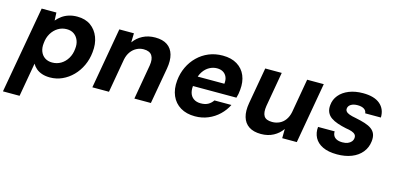

<svg xmlns="http://www.w3.org/2000/svg" viewBox="-85 -933 3206 1562"><g transform="rotate(15 1517.5 -152.0)"><path d="M-17 220 113 -512H237L240 -445Q259 -468 284 -486Q309 -504 341 -514Q373 -524 411 -524Q479 -524 524.5 -491.5Q570 -459 591.5 -403Q613 -347 605 -276Q599 -215 574.5 -162.5Q550 -110 511.5 -71Q473 -32 424.5 -10Q376 12 322 12Q285 12 256 2.5Q227 -7 206.5 -24Q186 -41 173 -64L123 220ZM308 -110Q348 -110 381 -129.5Q414 -149 435.5 -184.5Q457 -220 461 -266Q466 -306 453.5 -337Q441 -368 416 -385.5Q391 -403 355 -403Q315 -403 282 -383Q249 -363 227.5 -327.5Q206 -292 202 -245Q197 -205 209 -174.5Q221 -144 246.5 -127Q272 -110 308 -110Z M677 0 767 -512H890L888 -435Q917 -476 963 -500Q1009 -524 1068 -524Q1131 -524 1169.5 -498Q1208 -472 1222 -423Q1236 -374 1224 -305L1170 0H1031L1082 -293Q1091 -347 1071.5 -377Q1052 -407 1001 -407Q970 -407 942 -392.5Q914 -378 894.5 -351Q875 -324 867 -286L817 0Z M1543 12Q1471 12 1420.5 -18.5Q1370 -49 1346 -104Q1322 -159 1329 -232Q1335 -294 1360 -347Q1385 -400 1426 -440Q1467 -480 1520 -502Q1573 -524 1637 -524Q1709 -524 1758 -494Q1807 -464 1829 -411.5Q1851 -359 1844 -291Q1843 -274 1839.5 -256Q1836 -238 1831 -222H1426L1441 -306H1707Q1711 -340 1700.5 -363.5Q1690 -387 1669 -399.5Q1648 -412 1618 -412Q1585 -412 1554.5 -395.5Q1524 -379 1502.5 -347Q1481 -315 1472 -266L1467 -236Q1460 -197 1468.5 -166.5Q1477 -136 1501 -119Q1525 -102 1561 -102Q1599 -102 1623.5 -116Q1648 -130 1664 -154H1807Q1784 -107 1744.5 -69Q1705 -31 1653.5 -9.5Q1602 12 1543 12Z M2099 12Q2036 12 1997 -14Q1958 -40 1944 -88.5Q1930 -137 1942 -206L1996 -512H2135L2084 -220Q2075 -163 2092.5 -134.5Q2110 -106 2162 -106Q2195 -106 2223.5 -119.5Q2252 -133 2271.5 -160Q2291 -187 2299 -226L2349 -512H2489L2399 0H2276L2277 -78Q2249 -37 2203.5 -12.5Q2158 12 2099 12Z M2740 12Q2666 12 2618.5 -11Q2571 -34 2550 -74Q2529 -114 2534 -164H2674Q2673 -144 2681.5 -128Q2690 -112 2709 -103Q2728 -94 2757 -94Q2783 -94 2801.5 -101.5Q2820 -109 2831 -122Q2842 -135 2844 -152Q2846 -171 2836 -182.5Q2826 -194 2805.5 -201Q2785 -208 2756 -212Q2717 -220 2683.5 -231.5Q2650 -243 2626.5 -259.5Q2603 -276 2591.5 -301.5Q2580 -327 2584 -362Q2588 -409 2618.5 -446Q2649 -483 2700.5 -503.5Q2752 -524 2818 -524Q2913 -524 2961.5 -482.5Q3010 -441 3008 -370H2876Q2874 -393 2854 -405.5Q2834 -418 2800 -418Q2765 -418 2744 -404.5Q2723 -391 2721 -370Q2719 -356 2728 -345Q2737 -334 2757.5 -326.5Q2778 -319 2812 -313Q2857 -304 2891.5 -293Q2926 -282 2948.5 -265.5Q2971 -249 2980.5 -224.5Q2990 -200 2986 -164Q2980 -110 2947.5 -70Q2915 -30 2861.5 -9Q2808 12 2740 12Z"/></g></svg>

Font: DM Sans 12pt ExtraBold
Style: Italic
Weight: 800
Italic angle: -10°
Version: Version 4.004;gftools[0.9.30]